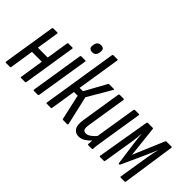

<svg xmlns="http://www.w3.org/2000/svg" viewBox="-51 -1144 1611 1611"><g transform="rotate(45 755.0 -338.5)"><path d="M24 0Q16 0 17 -9L91 -477Q93 -486 101 -486H149Q156 -486 154 -477L123 -280H240L271 -477Q273 -486 279 -486H328Q335 -486 333 -477L259 -9Q258 0 251 0H203Q196 0 197 -9L230 -220H113L80 -9Q79 0 71 0Z M357 0Q348 0 349 -9L423 -477Q425 -486 433 -486H479Q488 -486 486 -477L411 -9Q410 0 402 0ZM472 -575Q452 -575 441.5 -586Q431 -597 435 -617L436 -628Q444 -670 483 -670Q526 -670 520 -628L518 -617Q512 -575 472 -575Z M818 -486Q823 -486 823.5 -483Q824 -480 821 -476L699 -268L758 -10Q760 0 750 0H702Q695 0 694 -7L644 -231H600L565 -9Q564 0 556 0H508Q501 0 502 -9L607 -674Q609 -683 617 -683H665Q672 -683 670 -674L609 -289H649L755 -481Q759 -486 763 -486Z M891 6Q852 6 832 -24.5Q812 -55 823 -123L879 -477Q881 -486 888 -486H933Q942 -486 941 -477L885 -124Q879 -86 886.5 -70.5Q894 -55 916 -55Q936 -55 958 -70Q980 -85 1001 -110L1060 -477Q1062 -486 1069 -486H1114Q1124 -486 1122 -477L1065 -120Q1058 -79 1054.5 -52.5Q1051 -26 1051 -9Q1051 0 1042 0H1002Q994 0 994 -9Q994 -19 995 -30.5Q996 -42 998 -53Q975 -28 948.5 -11Q922 6 891 6Z M1140 0Q1133 0 1134 -9L1213 -477Q1216 -486 1222 -486H1280Q1287 -486 1287 -479L1317 -203L1434 -479Q1437 -486 1442 -486H1503Q1510 -486 1509 -477L1440 -9Q1439 0 1432 0H1386Q1378 0 1379 -9L1424 -287Q1428 -311 1433 -335Q1438 -359 1444 -383H1443Q1433 -360 1423.5 -336Q1414 -312 1403 -289L1306 -76Q1304 -70 1297 -70Q1290 -70 1289 -76L1260 -289Q1257 -312 1254.5 -336Q1252 -360 1250 -383H1249Q1247 -359 1245 -335Q1243 -311 1239 -287L1194 -9Q1193 0 1186 0Z"/></g></svg>

Font: Sofia Sans Extra Condensed
Style: Italic
Weight: 400
Italic angle: -9°
Designer: Botio Nikoltchev, Ani Petrova
Foundry: lettersoup
Version: Version 4.101; ttfautohint (v1.8.4.7-5d5b)